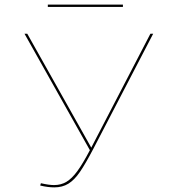

<svg xmlns="http://www.w3.org/2000/svg" viewBox="-20 -804 739 831"><path d="M512 -774H187V-784H512ZM643 -658 384 -160Q350 -95 326 -60Q302 -25 276 -9Q250 7 215 7Q187 7 154 -1L157 -11Q192 -3 214 -3Q244 -3 267.5 -17Q291 -31 314.5 -63Q338 -95 369 -154L86 -658H98L375 -165L631 -658Z"/></svg>

Font: Ysabeau SC Hairline
Style: Regular
Weight: 100
Designer: Christian Thalmann (Catharsis Fonts)
Version: Version 0.003